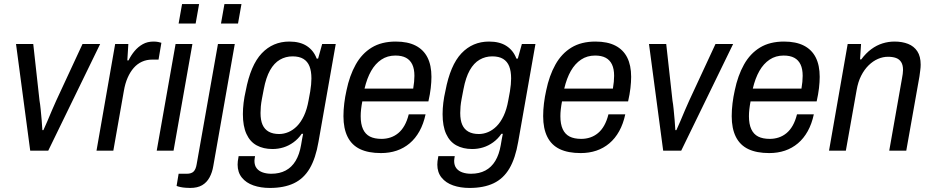

<svg xmlns="http://www.w3.org/2000/svg" viewBox="-20 -743 4594 947"><path d="M129 0 59 -526H144L175 -246Q178 -230 180.5 -204.5Q183 -179 185.5 -151Q188 -123 189 -101H194Q202 -118 213.5 -145Q225 -172 236.5 -199.5Q248 -227 257 -246L387 -526H474L218 0Z M456 0 548 -526H613L608 -445H614Q626 -470 643.5 -491Q661 -512 684 -525Q707 -538 737 -538Q750 -538 760 -536Q770 -534 776 -532L762 -449H730Q703 -449 680 -438.5Q657 -428 639.5 -408Q622 -388 609.5 -359.5Q597 -331 591 -295L539 0Z M861 -627 878 -723H962L945 -627ZM753 0 846 -526H929L836 0Z M1070 -627 1087 -723H1171L1154 -627ZM918 184Q908 184 894.5 183Q881 182 869.5 179.5Q858 177 851 174L861 114H901Q924 114 935 103Q946 92 950 67L1055 -526H1138L1032 76Q1027 107 1013.5 132Q1000 157 977 170.5Q954 184 918 184Z M1311 184Q1266 184 1230 171.5Q1194 159 1173 133Q1152 107 1152 69Q1152 62 1153 52Q1154 42 1157 27H1238Q1237 34 1236 39.5Q1235 45 1235 50Q1235 73 1246 87Q1257 101 1276 107.5Q1295 114 1318 114Q1359 114 1389 98Q1419 82 1438 50.5Q1457 19 1465 -28Q1468 -43 1470 -57Q1472 -71 1475 -83H1468Q1451 -58 1427.5 -41Q1404 -24 1378 -16Q1352 -8 1324 -8Q1279 -8 1246 -26Q1213 -44 1195.5 -82.5Q1178 -121 1178 -180Q1178 -207 1181.5 -236Q1185 -265 1192 -295Q1216 -422 1271 -480Q1326 -538 1407 -538Q1460 -538 1493.5 -516Q1527 -494 1542 -454H1549L1569 -526H1636L1551 -44Q1537 38 1507.5 88Q1478 138 1429.5 161Q1381 184 1311 184ZM1357 -82Q1380 -82 1402.5 -91.5Q1425 -101 1444.5 -120.5Q1464 -140 1479 -171.5Q1494 -203 1502 -248Q1507 -273 1510 -291.5Q1513 -310 1514.5 -326Q1516 -342 1516 -356Q1516 -392 1506.5 -416Q1497 -440 1476.5 -452.5Q1456 -465 1423 -465Q1389 -465 1360.5 -448.5Q1332 -432 1312 -396.5Q1292 -361 1281 -303Q1276 -277 1272 -256Q1268 -235 1266.5 -218Q1265 -201 1265 -186Q1265 -150 1275 -127.5Q1285 -105 1305.5 -93.5Q1326 -82 1357 -82Z M1859 12Q1797 12 1756 -7.5Q1715 -27 1694.5 -68Q1674 -109 1674 -170Q1674 -201 1678 -233.5Q1682 -266 1689 -297Q1704 -370 1734.5 -424.5Q1765 -479 1813.5 -508.5Q1862 -538 1932 -538Q1991 -538 2030 -518Q2069 -498 2088.5 -459.5Q2108 -421 2108 -364Q2108 -339 2104.5 -308.5Q2101 -278 2093 -243H1767Q1763 -222 1761 -204Q1759 -186 1759 -170Q1759 -131 1770.5 -106Q1782 -81 1804.5 -69.5Q1827 -58 1862 -58Q1885 -58 1906 -65Q1927 -72 1944.5 -86.5Q1962 -101 1975 -124Q1988 -147 1996 -179H2079Q2069 -132 2049 -96Q2029 -60 2000.5 -36Q1972 -12 1936.5 0Q1901 12 1859 12ZM1778 -306H2018Q2021 -324 2022.5 -339.5Q2024 -355 2024 -369Q2024 -403 2013.5 -425Q2003 -447 1982.5 -458Q1962 -469 1930 -469Q1891 -469 1861 -449Q1831 -429 1810.5 -393Q1790 -357 1778 -306Z M2296 184Q2251 184 2215 171.5Q2179 159 2158 133Q2137 107 2137 69Q2137 62 2138 52Q2139 42 2142 27H2223Q2222 34 2221 39.5Q2220 45 2220 50Q2220 73 2231 87Q2242 101 2261 107.5Q2280 114 2303 114Q2344 114 2374 98Q2404 82 2423 50.5Q2442 19 2450 -28Q2453 -43 2455 -57Q2457 -71 2460 -83H2453Q2436 -58 2412.5 -41Q2389 -24 2363 -16Q2337 -8 2309 -8Q2264 -8 2231 -26Q2198 -44 2180.5 -82.5Q2163 -121 2163 -180Q2163 -207 2166.5 -236Q2170 -265 2177 -295Q2201 -422 2256 -480Q2311 -538 2392 -538Q2445 -538 2478.5 -516Q2512 -494 2527 -454H2534L2554 -526H2621L2536 -44Q2522 38 2492.5 88Q2463 138 2414.5 161Q2366 184 2296 184ZM2342 -82Q2365 -82 2387.5 -91.5Q2410 -101 2429.5 -120.5Q2449 -140 2464 -171.5Q2479 -203 2487 -248Q2492 -273 2495 -291.5Q2498 -310 2499.5 -326Q2501 -342 2501 -356Q2501 -392 2491.5 -416Q2482 -440 2461.5 -452.5Q2441 -465 2408 -465Q2374 -465 2345.5 -448.5Q2317 -432 2297 -396.5Q2277 -361 2266 -303Q2261 -277 2257 -256Q2253 -235 2251.5 -218Q2250 -201 2250 -186Q2250 -150 2260 -127.5Q2270 -105 2290.5 -93.5Q2311 -82 2342 -82Z M2844 12Q2782 12 2741 -7.5Q2700 -27 2679.5 -68Q2659 -109 2659 -170Q2659 -201 2663 -233.5Q2667 -266 2674 -297Q2689 -370 2719.5 -424.5Q2750 -479 2798.5 -508.5Q2847 -538 2917 -538Q2976 -538 3015 -518Q3054 -498 3073.5 -459.5Q3093 -421 3093 -364Q3093 -339 3089.5 -308.5Q3086 -278 3078 -243H2752Q2748 -222 2746 -204Q2744 -186 2744 -170Q2744 -131 2755.5 -106Q2767 -81 2789.5 -69.5Q2812 -58 2847 -58Q2870 -58 2891 -65Q2912 -72 2929.5 -86.5Q2947 -101 2960 -124Q2973 -147 2981 -179H3064Q3054 -132 3034 -96Q3014 -60 2985.5 -36Q2957 -12 2921.5 0Q2886 12 2844 12ZM2763 -306H3003Q3006 -324 3007.5 -339.5Q3009 -355 3009 -369Q3009 -403 2998.5 -425Q2988 -447 2967.5 -458Q2947 -469 2915 -469Q2876 -469 2846 -449Q2816 -429 2795.5 -393Q2775 -357 2763 -306Z M3251 0 3181 -526H3266L3297 -246Q3300 -230 3302.5 -204.5Q3305 -179 3307.5 -151Q3310 -123 3311 -101H3316Q3324 -118 3335.5 -145Q3347 -172 3358.5 -199.5Q3370 -227 3379 -246L3509 -526H3596L3340 0Z M3774 12Q3712 12 3671 -7.5Q3630 -27 3609.5 -68Q3589 -109 3589 -170Q3589 -201 3593 -233.5Q3597 -266 3604 -297Q3619 -370 3649.5 -424.5Q3680 -479 3728.5 -508.5Q3777 -538 3847 -538Q3906 -538 3945 -518Q3984 -498 4003.5 -459.5Q4023 -421 4023 -364Q4023 -339 4019.5 -308.5Q4016 -278 4008 -243H3682Q3678 -222 3676 -204Q3674 -186 3674 -170Q3674 -131 3685.5 -106Q3697 -81 3719.5 -69.5Q3742 -58 3777 -58Q3800 -58 3821 -65Q3842 -72 3859.5 -86.5Q3877 -101 3890 -124Q3903 -147 3911 -179H3994Q3984 -132 3964 -96Q3944 -60 3915.5 -36Q3887 -12 3851.5 0Q3816 12 3774 12ZM3693 -306H3933Q3936 -324 3937.5 -339.5Q3939 -355 3939 -369Q3939 -403 3928.5 -425Q3918 -447 3897.5 -458Q3877 -469 3845 -469Q3806 -469 3776 -449Q3746 -429 3725.5 -393Q3705 -357 3693 -306Z M4069 0 4161 -526H4227L4222 -450H4228Q4251 -481 4277.5 -500.5Q4304 -520 4333 -529Q4362 -538 4392 -538Q4430 -538 4459 -526.5Q4488 -515 4504.5 -490Q4521 -465 4521 -424Q4521 -411 4519 -396.5Q4517 -382 4515 -366L4450 0H4366L4429 -357Q4431 -368 4432.5 -378.5Q4434 -389 4434 -398Q4434 -422 4425 -436.5Q4416 -451 4399.5 -457Q4383 -463 4360 -463Q4335 -463 4310.5 -452.5Q4286 -442 4264.5 -421Q4243 -400 4227.5 -369.5Q4212 -339 4205 -298L4152 0Z"/></svg>

Font: Archivo SemiCondensed
Style: Italic
Weight: 400
Width: 4
Italic angle: -10°
Designer: Hector Gatti
Foundry: Omnibus-Type
Version: Version 2.001